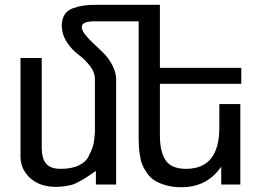

<svg xmlns="http://www.w3.org/2000/svg" viewBox="-20 -764 1084 795"><path d="M373 -436Q373 -464.8 351.6 -492.2Q330.6 -518.6 304.7 -538.1Q277.3 -558.1 257.3 -588.9Q235.8 -621.6 235.8 -659.2Q235.8 -685.1 248 -704.1Q259.3 -721.7 282.7 -730Q306.6 -738.3 327.1 -741.2Q349.1 -744.1 379.9 -744.1H642.1V-482.9H979V-417H642.1V-204.1Q642.1 -135.7 665.5 -100.6Q689.5 -64.9 750 -64.9Q888.2 -64.9 888.2 -235.8V-333H975.1V0H896V-74.2Q837.9 11.2 731 11.2Q695.8 11.2 666.5 2.9Q638.7 -4.9 619.6 -17.1Q600.6 -29.3 587.9 -48.3Q574.7 -67.9 568.4 -84.5Q562.5 -99.1 558.6 -125.5Q555.7 -144.5 554.7 -164.1Q554.2 -173.3 554.2 -200.2V-675.8H373Q318.8 -675.8 318.8 -652.8Q318.8 -637.7 333.5 -619.6Q349.6 -599.6 369.1 -582Q383.3 -569.3 411.1 -541.5Q430.7 -522 446.3 -491.7Q460.9 -462.9 460.9 -433.1V0H377V-56.2Q359.9 -44.4 349.6 -37.6Q343.8 -33.7 337.9 -30Q332 -26.4 328.4 -23.9Q324.7 -21.5 323.2 -20.5Q320.8 -19 300.3 -8.3Q284.2 0 273.4 2.4Q256.8 5.9 246.6 7.3Q228 9.8 211.9 9.8Q146.5 9.8 106.4 -25.4Q65.9 -61 64.9 -115.2V-523.9H152.8V-152.8Q152.8 -107.4 170.9 -86.4Q189.5 -64.9 231 -64.9Q274.9 -64.9 304.2 -78.1Q333.5 -91.3 346.7 -116.2Q359.9 -141.6 365.7 -162.1Q370.6 -179.7 373 -213.9Z"/></svg>

Font: Miedinger*
Style: Book
Weight: 400
Version: Version 001.000